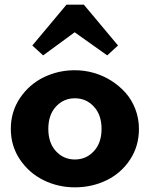

<svg xmlns="http://www.w3.org/2000/svg" viewBox="-20 -781 636 815"><path d="M163.1 -545.9 117.2 -587.9 262.2 -761.2H335.9L481 -587.9L435.1 -545.9L296.9 -644ZM297.9 14.2Q227.1 14.2 165.5 -15.9Q104 -45.9 64.9 -103.5Q25.9 -161.1 25.9 -233.9Q25.9 -307.1 64.9 -365Q104 -422.9 165.5 -452.9Q227.1 -482.9 297.9 -482.9Q338.4 -482.9 377.9 -471.7Q417.5 -460.4 451.9 -438.7Q486.3 -417 512.7 -387.5Q539.1 -357.9 554.4 -318.1Q569.8 -278.3 569.8 -233.9Q569.8 -160.6 532 -103.3Q494.1 -45.9 432.4 -15.9Q370.6 14.2 297.9 14.2ZM217.5 -139.2Q250 -104 297.9 -104Q345.7 -104 378.4 -139.2Q411.1 -174.3 411.1 -233.9Q411.1 -293.5 378.4 -328.6Q345.7 -363.8 297.9 -363.8Q250 -363.8 217.5 -328.6Q185.1 -293.5 185.1 -233.9Q185.1 -174.3 217.5 -139.2Z"/></svg>

Font: BioRhyme ExtraBold
Style: Regular
Weight: 800
Designer: Aoife Mooney
Foundry: Aoife Mooney Type
Version: Version 1.500;PS 001.500;hotconv 1.0.88;makeotf.lib2.5.64775